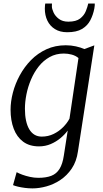

<svg xmlns="http://www.w3.org/2000/svg" viewBox="-20 -821 584 1090"><path d="M422.5 38.5Q414.5 95.5 387.5 135.5Q360.5 175.5 323 200.5Q285.5 225.5 244 237Q202.5 248.5 164.5 248.5Q143.5 248.5 122 245.8Q100.5 243 82.5 238.8Q64.5 234.5 54 230L74.5 156.5Q87 163.5 106.8 170.8Q126.5 178 150 183.2Q173.5 188.5 198 188.5Q242 188.5 271.5 177Q301 165.5 318.2 137.5Q335.5 109.5 342.5 61.5L364.5 -80Q348 -57.5 323.5 -37Q299 -16.5 268 -3.2Q237 10 201.5 10Q147 10 111.2 -16.8Q75.5 -43.5 57.8 -90.5Q40 -137.5 40 -198Q40 -244.5 53.2 -295.2Q66.5 -346 92.5 -393.8Q118.5 -441.5 156.2 -480Q194 -518.5 243.5 -541.2Q293 -564 353.5 -564Q383 -564 411 -557.8Q439 -551.5 459 -542.5L515.5 -563.5ZM425.5 -491.5Q409.5 -505 387.5 -511Q365.5 -517 342.5 -517Q297.5 -517 261.8 -497Q226 -477 199.8 -443.8Q173.5 -410.5 156 -369.2Q138.5 -328 130 -285Q121.5 -242 121.5 -203.5Q121.5 -166 127.8 -136.8Q134 -107.5 146.2 -87Q158.5 -66.5 176.2 -56Q194 -45.5 217 -45.5Q253.5 -45.5 284.2 -60.5Q315 -75.5 338.2 -99Q361.5 -122.5 374.5 -147.5ZM361.5 -638Q320.5 -638 292 -655.8Q263.5 -673.5 249 -703.8Q234.5 -734 234.5 -772Q234.5 -784 235.5 -791.2Q236.5 -798.5 237 -801H275Q275 -797.5 274.8 -793.8Q274.5 -790 274.5 -785Q274.5 -771 284 -750.2Q293.5 -729.5 314.2 -713.8Q335 -698 368 -698Q412 -698 434.8 -715.8Q457.5 -733.5 467.2 -757.8Q477 -782 481 -801H518Q518 -797.5 517.8 -789.8Q517.5 -782 515.5 -772.5Q508.5 -736 492.5 -705.5Q476.5 -675 445.5 -656.5Q414.5 -638 361.5 -638Z"/></svg>

Font: Merriweather 28pt Light
Style: Italic
Weight: 300
Italic angle: -7.8°
Version: Version 2.101